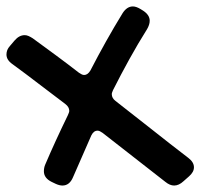

<svg xmlns="http://www.w3.org/2000/svg" viewBox="-35 -555 617 591"><path d="M189.9 -9.8Q179.2 16.1 157.2 16.1Q148.4 16.1 137.2 11.2L124 4.9Q100.1 -6.8 100.1 -27.8Q100.1 -38.6 104 -47.9Q119.1 -83.5 136.7 -121.8Q154.3 -160.2 173.8 -200.2Q175.3 -204.1 176.8 -207.5Q178.2 -210.9 178.2 -213.9Q178.2 -225.6 166 -234.9Q125 -265.6 84.7 -296.6Q44.4 -327.6 2.9 -357.9Q-15.1 -370.6 -15.1 -387.2Q-15.1 -394 -12.7 -400.6Q-10.3 -407.2 -3.9 -414.1L9.8 -430.2Q23.9 -446.8 41 -446.8Q46.9 -446.8 53 -444.1Q59.1 -441.4 65.9 -437Q102.1 -410.6 137.5 -384.5Q172.9 -358.4 208 -331.1Q212.4 -328.1 216.3 -326.2Q220.2 -324.2 224.1 -324.2Q234.9 -324.2 243.2 -337.9Q266.6 -383.3 291.5 -427.7Q316.4 -472.2 342.8 -515.1Q356 -535.2 374 -535.2Q384.3 -535.2 397.9 -526.9L405.8 -522Q425.8 -508.8 425.8 -491.2Q425.8 -484.9 423.8 -478.8Q421.9 -472.7 418 -465.8Q389.2 -419.9 363.3 -373Q337.4 -326.2 313 -277.8Q311.5 -273.9 310.3 -271Q309.1 -268.1 309.1 -265.1Q309.1 -252.9 320.8 -244.1Q377.4 -200.2 433.1 -156Q488.8 -111.8 544.9 -68.8Q562 -55.7 562 -40Q562 -25.4 546.9 -12.2L529.8 2.9Q515.6 16.1 501 16.1Q487.8 16.1 474.1 4.9L280.8 -146Q276.4 -148.9 272.7 -150.9Q269 -152.8 265.1 -152.8Q253.4 -152.8 246.1 -138.2L189.9 -9.8Z"/></svg>

Font: Gochi Hand Cyrillic
Style: Regular
Weight: 400
Designer: Juan Pablo del Peral; Denis Ignatov
Foundry: Juan Pablo del Peral; Denis Ignatov
Version: Version 1.00 June 29, 2018, initial release